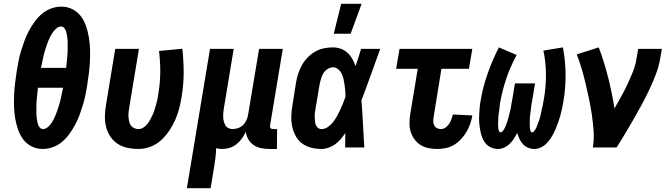

<svg xmlns="http://www.w3.org/2000/svg" viewBox="-20 -778 3540 1013"><path d="M206 8Q174 8 147 -5.5Q120 -19 102.5 -42.5Q85 -66 75 -95Q65 -124 60 -154.5Q55 -185 54 -216.5Q53 -248 54.5 -279.5Q56 -311 60 -343Q64 -375 69 -407Q73 -433 78.5 -459.5Q84 -486 92 -512Q100 -538 109.5 -564Q119 -590 132.5 -615Q146 -640 162.5 -663Q179 -686 200.5 -704.5Q222 -723 249 -733Q276 -743 303 -743Q335 -743 362 -729.5Q389 -716 406.5 -692.5Q424 -669 434 -640Q444 -611 449 -580.5Q454 -550 455 -518.5Q456 -487 454.5 -455.5Q453 -424 449 -392Q445 -360 440 -328Q436 -302 430.5 -275.5Q425 -249 417 -223Q409 -197 399.5 -171Q390 -145 376.5 -120Q363 -95 346.5 -72Q330 -49 308.5 -30.5Q287 -12 260 -2Q233 8 206 8ZM329 -420Q330 -430 331 -440Q332 -450 333 -459.5Q334 -469 335 -479Q336 -489 336.5 -499Q337 -509 337 -519Q337 -529 337 -538.5Q337 -548 337 -558Q337 -568 335.5 -577.5Q334 -587 332.5 -596.5Q331 -606 328 -614.5Q325 -623 318.5 -630.5Q312 -638 302 -638Q290 -638 279.5 -629.5Q269 -621 261 -610.5Q253 -600 247 -588.5Q241 -577 236 -565Q231 -553 227 -541Q223 -529 219 -517Q215 -505 212 -493Q209 -481 206.5 -468.5Q204 -456 201.5 -444Q199 -432 196 -420ZM207 -97Q219 -97 230 -105.5Q241 -114 248.5 -124.5Q256 -135 262 -146.5Q268 -158 273 -170Q278 -182 282 -194Q286 -206 290 -218Q294 -230 297 -242Q300 -254 302.5 -266.5Q305 -279 307.5 -291Q310 -303 313 -315H180Q179 -305 178 -295Q177 -285 176 -275.5Q175 -266 174 -256Q173 -246 172.5 -236Q172 -226 172 -216Q172 -206 172 -196.5Q172 -187 172 -177Q172 -167 173.5 -157.5Q175 -148 176.5 -138.5Q178 -129 181 -120.5Q184 -112 190.5 -104.5Q197 -97 207 -97Z M710 8Q681 8 652.5 2Q624 -4 601 -19Q578 -34 562.5 -57Q547 -80 540 -107.5Q533 -135 533.5 -164.5Q534 -194 539 -223L588 -520H713L661 -206Q659 -194 658 -182Q657 -170 658 -158.5Q659 -147 661.5 -136Q664 -125 670.5 -116Q677 -107 688 -102Q699 -97 711 -97Q724 -97 736.5 -105Q749 -113 758 -124.5Q767 -136 773.5 -148.5Q780 -161 786 -174Q792 -187 796 -200.5Q800 -214 804 -227.5Q808 -241 810.5 -254Q813 -267 815 -281Q825 -339 825.5 -396.5Q826 -454 819 -509L942 -521Q949 -459 949 -395Q949 -331 938 -266Q933 -235 925 -204.5Q917 -174 904 -144.5Q891 -115 872 -87Q853 -59 828.5 -37Q804 -15 772.5 -3.5Q741 8 710 8Z M966 215 1088 -520H1213L1161 -206Q1159 -195 1158 -183Q1157 -171 1157.5 -159.5Q1158 -148 1161 -137Q1164 -126 1169.5 -116.5Q1175 -107 1185.5 -102Q1196 -97 1208 -97Q1223 -97 1238.5 -103Q1254 -109 1265 -121Q1276 -133 1282 -148Q1288 -163 1290 -179L1347 -520H1472L1405 -117Q1404 -113 1404.5 -109Q1405 -105 1407.5 -102Q1410 -99 1414 -98Q1418 -97 1422 -97H1442L1441 8H1404Q1381 8 1359.5 4Q1338 0 1320 -11.5Q1302 -23 1291 -41.5Q1280 -60 1277 -82Q1268 -64 1256 -47Q1244 -30 1227.5 -17Q1211 -4 1191.5 2Q1172 8 1152 8Q1144 8 1136 7Q1128 6 1120 4Q1120 30 1116.5 56Q1113 82 1109 108L1091 215Z M1676 8Q1647 8 1620.5 1Q1594 -6 1573 -22Q1552 -38 1539.5 -61.5Q1527 -85 1521.5 -111.5Q1516 -138 1517 -166.5Q1518 -195 1523 -223L1542 -343Q1546 -367 1553.5 -390Q1561 -413 1573 -434.5Q1585 -456 1603 -474.5Q1621 -493 1642.5 -505.5Q1664 -518 1688.5 -523Q1713 -528 1736 -528Q1758 -528 1778.5 -520.5Q1799 -513 1814 -499Q1829 -485 1839 -467Q1849 -449 1856 -429Q1864 -452 1871 -474.5Q1878 -497 1885 -520H1986Q1961 -452 1937 -384Q1913 -316 1887 -249Q1892 -187 1895 -124.5Q1898 -62 1902 0H1801Q1801 -19 1801.5 -38Q1802 -57 1802 -76Q1790 -59 1777.5 -44Q1765 -29 1748.5 -17Q1732 -5 1713 1.5Q1694 8 1676 8ZM1676 -97Q1694 -97 1710 -108Q1726 -119 1737.5 -134Q1749 -149 1758.5 -166Q1768 -183 1775.5 -199.5Q1783 -216 1790 -233.5Q1797 -251 1803 -268Q1803 -284 1801.5 -299.5Q1800 -315 1798 -330.5Q1796 -346 1792.5 -361Q1789 -376 1782.5 -389.5Q1776 -403 1764 -413Q1752 -423 1736 -423Q1726 -423 1715.5 -418Q1705 -413 1697 -405Q1689 -397 1684 -387.5Q1679 -378 1675.5 -367.5Q1672 -357 1669.5 -347Q1667 -337 1665 -326L1645 -206Q1643 -195 1641.5 -184Q1640 -173 1640.5 -162.5Q1641 -152 1641.5 -141.5Q1642 -131 1645.5 -121Q1649 -111 1657 -104Q1665 -97 1676 -97ZM1741 -600 1780 -758H1888L1830 -600Z M2288 8Q2264 8 2241 3.5Q2218 -1 2199 -13Q2180 -25 2166.5 -43.5Q2153 -62 2146.5 -84Q2140 -106 2140.5 -130.5Q2141 -155 2145 -179L2184 -415H2070L2088 -520H2472L2454 -415H2309L2268 -162Q2266 -150 2266 -138.5Q2266 -127 2270.5 -117.5Q2275 -108 2284.5 -102.5Q2294 -97 2306 -97Q2319 -97 2330.5 -105Q2342 -113 2349.5 -124.5Q2357 -136 2361.5 -148.5Q2366 -161 2369 -174L2472 -169V-168Q2468 -146 2460.5 -124Q2453 -102 2441 -82Q2429 -62 2412.5 -44Q2396 -26 2376 -14Q2356 -2 2333 3Q2310 8 2288 8Z M2608 8Q2588 8 2570.5 0Q2553 -8 2541.5 -22Q2530 -36 2523.5 -54Q2517 -72 2513.5 -91Q2510 -110 2508.5 -129.5Q2507 -149 2508 -168.5Q2509 -188 2510.5 -208Q2512 -228 2516 -248Q2528 -320 2553 -390.5Q2578 -461 2612 -528L2706 -488Q2672 -426 2650.5 -361.5Q2629 -297 2618 -232Q2617 -226 2616.5 -219Q2616 -212 2615 -205.5Q2614 -199 2613.5 -192.5Q2613 -186 2611.5 -179Q2610 -172 2609.5 -165.5Q2609 -159 2609 -152.5Q2609 -146 2608.5 -139.5Q2608 -133 2608 -126.5Q2608 -120 2608 -113.5Q2608 -107 2609 -100.5Q2610 -94 2612.5 -87Q2615 -80 2621 -80Q2628 -80 2633 -86.5Q2638 -93 2641.5 -99.5Q2645 -106 2647.5 -112.5Q2650 -119 2652.5 -125.5Q2655 -132 2657 -138.5Q2659 -145 2661 -152Q2663 -159 2664.5 -165.5Q2666 -172 2668 -179Q2670 -186 2671.5 -192.5Q2673 -199 2674.5 -206Q2676 -213 2677 -219.5Q2678 -226 2679 -233Q2680 -240 2681.5 -246.5Q2683 -253 2684 -260L2697 -338H2803L2790 -260Q2789 -253 2787.5 -246.5Q2786 -240 2785 -233.5Q2784 -227 2783 -220Q2782 -213 2781.5 -206.5Q2781 -200 2780 -193.5Q2779 -187 2778 -180Q2777 -173 2776.5 -166.5Q2776 -160 2775.5 -153.5Q2775 -147 2775 -140Q2775 -133 2775 -126.5Q2775 -120 2775 -113.5Q2775 -107 2776 -100.5Q2777 -94 2779 -87Q2781 -80 2787 -80Q2794 -80 2799 -86.5Q2804 -93 2807 -99Q2810 -105 2812.5 -111.5Q2815 -118 2817.5 -124.5Q2820 -131 2822.5 -138Q2825 -145 2827 -151.5Q2829 -158 2830.5 -164.5Q2832 -171 2833.5 -177.5Q2835 -184 2836.5 -191Q2838 -198 2839.5 -204.5Q2841 -211 2842.5 -217.5Q2844 -224 2845 -231Q2846 -238 2847.5 -244.5Q2849 -251 2850 -258Q2861 -322 2860.5 -386.5Q2860 -451 2847 -511L2950 -528Q2963 -460 2964 -389Q2965 -318 2953 -246Q2950 -227 2946 -208Q2942 -189 2937 -170.5Q2932 -152 2925.5 -133.5Q2919 -115 2911 -96.5Q2903 -78 2893 -60.5Q2883 -43 2869.5 -27.5Q2856 -12 2837.5 -2Q2819 8 2800 8Q2782 8 2766.5 1.5Q2751 -5 2739.5 -17Q2728 -29 2721 -44.5Q2714 -60 2709 -76Q2701 -61 2691.5 -46.5Q2682 -32 2669.5 -19.5Q2657 -7 2640.5 0.5Q2624 8 2608 8Z M3108 0Q3115 -43 3112 -86Q3109 -129 3103 -170Q3097 -211 3088.5 -252Q3080 -293 3070.5 -333.5Q3061 -374 3049.5 -413.5Q3038 -453 3023 -491L3139 -528Q3168 -451 3188.5 -370Q3209 -289 3222 -206Q3240 -238 3258 -270Q3276 -302 3291 -334.5Q3306 -367 3319.5 -400.5Q3333 -434 3338 -468L3347 -520H3472L3463 -468Q3456 -427 3440.5 -386.5Q3425 -346 3406.5 -306.5Q3388 -267 3367 -228Q3346 -189 3324 -151Q3302 -113 3279.5 -75Q3257 -37 3233 0Z"/></svg>

Font: Iosevka Extrabold
Style: Italic
Weight: 800
Italic angle: -9°
Monospace: yes
Designer: Belleve Invis
Foundry: Belleve Invis
Version: Version 32.5.0; ttfautohint (v1.8.4)